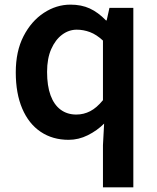

<svg xmlns="http://www.w3.org/2000/svg" viewBox="-20 -589 677 828"><path d="M424 219V37L429 -56Q399 -26 359 -6Q319 14 276 14Q207 14 155.5 -20.5Q104 -55 76 -120.5Q48 -186 48 -277Q48 -368 81.5 -433Q115 -498 169 -533.5Q223 -569 284 -569Q331 -569 367 -552.5Q403 -536 437 -501H440L452 -555H555V219ZM309 -95Q341 -95 369 -109.5Q397 -124 424 -157V-414Q396 -440 368 -450.5Q340 -461 311 -461Q277 -461 248 -439.5Q219 -418 201 -377.5Q183 -337 183 -279Q183 -219 198 -178Q213 -137 241.5 -116Q270 -95 309 -95Z"/></svg>

Font: Noto Sans JP Thin SemiBold
Style: Regular
Weight: 600
Version: Version 2.004-H2;hotconv 1.0.118;makeotfexe 2.5.65603